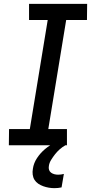

<svg xmlns="http://www.w3.org/2000/svg" viewBox="-20 -755 490 998"><path d="M26 0 27 -84H135L228 -651H131V-735H433L432 -651H324L231 -84H328V0ZM263 223Q248 223 233.5 220.5Q219 218 205 213Q191 208 179 200Q167 192 159.5 180Q152 168 150 153Q148 138 151 122Q155 93 172.5 66.5Q190 40 214.5 19.5Q239 -1 267.5 -14.5Q296 -28 326 -35L320 0Q304 9 290.5 21Q277 33 266 47Q255 61 245.5 76.5Q236 92 234 108Q232 119 235 128Q238 137 245.5 142.5Q253 148 262.5 150.5Q272 153 282 153Q290 153 297.5 152Q305 151 312 149L300 219Q291 221 282 222Q273 223 263 223Z"/></svg>

Font: Iosevka Etoile Medium
Style: Italic
Weight: 500
Italic angle: -9°
Designer: Belleve Invis
Foundry: Belleve Invis
Version: Version 22.1.2; ttfautohint (v1.8.4)